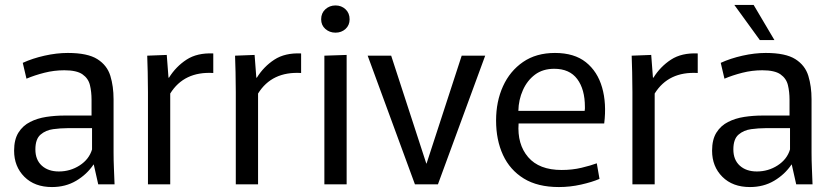

<svg xmlns="http://www.w3.org/2000/svg" viewBox="-20 -745 3369 776"><path d="M190 11Q120 11 78.5 -30.5Q37 -72 37 -136Q37 -181 54.5 -209Q72 -237 101.5 -252Q131 -267 167 -272.5Q203 -278 240 -278H350V-342Q350 -374 343.5 -401Q337 -428 313.5 -444.5Q290 -461 240 -461Q199 -461 159.5 -451Q120 -441 87 -427L72 -491Q111 -509 160 -520Q209 -531 254 -531Q334 -531 373.5 -506Q413 -481 426 -438.5Q439 -396 439 -344V-128Q439 -98 440.5 -63Q442 -28 443 0H377L359 -80H358Q331 -40 288 -14.5Q245 11 190 11ZM218 -52Q264 -52 302 -76.5Q340 -101 352 -141V-227H252Q225 -227 195 -223Q165 -219 144 -201Q123 -183 123 -141Q123 -99 149 -75.5Q175 -52 218 -52Z M578 0V-373Q578 -419 577 -453.5Q576 -488 575 -520L654 -523L661 -431H663Q691 -476 734 -504Q777 -532 842 -529V-450Q724 -457 668 -367V0Z M933 0V-373Q933 -419 932 -453.5Q931 -488 930 -520L1009 -523L1016 -431H1018Q1046 -476 1089 -504Q1132 -532 1197 -529V-450Q1079 -457 1023 -367V0Z M1336 -613Q1312 -613 1295 -628Q1278 -643 1278 -667Q1278 -692 1295 -707.5Q1312 -723 1336 -723Q1360 -723 1376.5 -707.5Q1393 -692 1393 -667Q1393 -643 1376.5 -628Q1360 -613 1336 -613ZM1291 -520 1381 -523V0H1291Z M1466 -520H1561L1703 -84H1704L1846 -520H1941L1750 0H1657Z M2239 11Q2153 11 2097 -23.5Q2041 -58 2013 -118.5Q1985 -179 1985 -258Q1985 -335 2013 -396.5Q2041 -458 2094 -494.5Q2147 -531 2223 -531Q2301 -531 2348 -493.5Q2395 -456 2413.5 -391.5Q2432 -327 2422 -246H2076Q2070 -162 2114.5 -110Q2159 -58 2250 -58Q2293 -58 2330.5 -67Q2368 -76 2392 -85L2403 -22Q2373 -9 2328.5 1Q2284 11 2239 11ZM2220 -467Q2174 -467 2142.5 -443.5Q2111 -420 2093.5 -381Q2076 -342 2075 -297H2343Q2344 -302 2344 -306Q2344 -310 2344 -313Q2344 -384 2313 -425.5Q2282 -467 2220 -467Z M2536 0V-373Q2536 -419 2535 -453.5Q2534 -488 2533 -520L2612 -523L2619 -431H2621Q2649 -476 2692 -504Q2735 -532 2800 -529V-450Q2682 -457 2626 -367V0Z M3011 11Q2941 11 2899.5 -30.5Q2858 -72 2858 -136Q2858 -181 2875.5 -209Q2893 -237 2922.5 -252Q2952 -267 2988 -272.5Q3024 -278 3061 -278H3171V-342Q3171 -374 3164.5 -401Q3158 -428 3134.5 -444.5Q3111 -461 3061 -461Q3020 -461 2980.5 -451Q2941 -441 2908 -427L2893 -491Q2932 -509 2981 -520Q3030 -531 3075 -531Q3155 -531 3194.5 -506Q3234 -481 3247 -438.5Q3260 -396 3260 -344V-128Q3260 -98 3261.5 -63Q3263 -28 3264 0H3198L3180 -80H3179Q3152 -40 3109 -14.5Q3066 11 3011 11ZM3039 -52Q3085 -52 3123 -76.5Q3161 -101 3173 -141V-227H3073Q3046 -227 3016 -223Q2986 -219 2965 -201Q2944 -183 2944 -141Q2944 -99 2970 -75.5Q2996 -52 3039 -52ZM3051 -583 2948 -725H3026L3110 -583Z"/></svg>

Font: Murecho
Style: Regular
Weight: 400
Designer: Neil Summerour
Foundry: Positype
Version: Version 1.010; ttfautohint (v1.8.3)